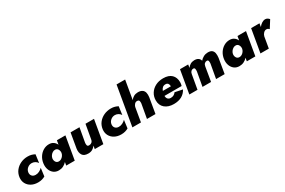

<svg xmlns="http://www.w3.org/2000/svg" viewBox="121 -2045 4920 3320"><g transform="rotate(-30 2580.5 -384.5)"><path d="M215 -230Q208 -184 233 -155Q258 -126 303 -125Q342 -124 378 -142Q414 -160 440 -187L419 -26Q390 -10 355.5 0Q321 10 276 10Q202 10 145.5 -20.5Q89 -51 60 -105Q31 -159 40 -230Q50 -303 92.5 -356.5Q135 -410 199.5 -440Q264 -470 340 -470Q385 -470 418 -460Q451 -450 479 -435L457 -273Q438 -303 407.5 -319.5Q377 -336 344 -336Q295 -336 258.5 -305Q222 -274 215 -230Z M518 -230Q527 -299 562.5 -353.5Q598 -408 651 -439Q704 -470 764 -470Q817 -470 852 -445Q887 -420 906 -379L920 -460H1090L1011 0H841L852 -65Q822 -31 781.5 -11Q741 9 693 9Q633 10 590.5 -22.5Q548 -55 528.5 -109.5Q509 -164 518 -230ZM696 -230Q690 -191 708.5 -159Q727 -127 767 -126Q793 -125 817 -139.5Q841 -154 858 -178Q875 -202 880 -230Q885 -270 866.5 -301.5Q848 -333 811 -334Q784 -335 759.5 -320Q735 -305 718 -281Q701 -257 696 -230Z M1321 -180Q1317 -152 1323 -128.5Q1329 -105 1360 -105Q1391 -105 1413 -123Q1435 -141 1441 -178L1491 -460H1661L1582 0H1411L1421 -63Q1397 -30 1362.5 -9.5Q1328 11 1279 11Q1194 11 1163 -38Q1132 -87 1142 -162L1193 -460H1371Z M1876 -230Q1869 -184 1894 -155Q1919 -126 1964 -125Q2003 -124 2039 -142Q2075 -160 2101 -187L2080 -26Q2051 -10 2016.5 0Q1982 10 1937 10Q1863 10 1806.5 -20.5Q1750 -51 1721 -105Q1692 -159 1701 -230Q1711 -303 1753.5 -356.5Q1796 -410 1860.5 -440Q1925 -470 2001 -470Q2046 -470 2079 -460Q2112 -450 2140 -435L2118 -273Q2099 -303 2068.5 -319.5Q2038 -336 2005 -336Q1956 -336 1919.5 -305Q1883 -274 1876 -230Z M2503 -280Q2506 -308 2500.5 -330Q2495 -352 2463 -355Q2431 -357 2409.5 -333.5Q2388 -310 2381 -282L2333 0H2162L2296 -780H2467L2403 -405Q2426 -438 2461.5 -458Q2497 -478 2545 -479Q2602 -479 2633 -456.5Q2664 -434 2673 -395Q2682 -356 2675 -306L2623 0H2453Z M2988 10Q2878 10 2811.5 -46Q2745 -102 2745 -200Q2745 -277 2783 -338Q2821 -399 2888.5 -434.5Q2956 -470 3045 -470Q3155 -470 3211.5 -415Q3268 -360 3268 -265Q3268 -230 3257 -194H2915Q2915 -154 2936 -131.5Q2957 -109 2994 -109Q3029 -109 3054 -123Q3079 -137 3097 -162L3248 -131Q3173 10 2988 10ZM3028 -360Q2993 -360 2970 -340.5Q2947 -321 2933 -283H3094Q3093 -319 3077.5 -339.5Q3062 -360 3028 -360Z M4054 -298 4004 0H3833L3883 -280Q3886 -307 3881.5 -330.5Q3877 -354 3851 -354Q3824 -354 3804.5 -335Q3785 -316 3780 -281L3733 0H3562L3612 -280Q3615 -307 3610.5 -330.5Q3606 -354 3580 -354Q3554 -354 3535.5 -335.5Q3517 -317 3512 -284L3462 0H3299L3378 -460H3541L3532 -397Q3554 -430 3588 -450Q3622 -470 3668 -471Q3720 -471 3747.5 -450.5Q3775 -430 3783 -395Q3812 -429 3851 -449.5Q3890 -470 3938 -471Q3993 -471 4020 -448Q4047 -425 4053.5 -385.5Q4060 -346 4054 -298Z M4124 -230Q4133 -299 4168.5 -353.5Q4204 -408 4257 -439Q4310 -470 4370 -470Q4423 -470 4458 -445Q4493 -420 4512 -379L4526 -460H4696L4617 0H4447L4458 -65Q4428 -31 4387.5 -11Q4347 9 4299 9Q4239 10 4196.5 -22.5Q4154 -55 4134.5 -109.5Q4115 -164 4124 -230ZM4302 -230Q4296 -191 4314.5 -159Q4333 -127 4373 -126Q4399 -125 4423 -139.5Q4447 -154 4464 -178Q4481 -202 4486 -230Q4491 -270 4472.5 -301.5Q4454 -333 4417 -334Q4390 -335 4365.5 -320Q4341 -305 4324 -281Q4307 -257 4302 -230Z M5069 -284Q5059 -294 5047 -302Q5035 -310 5017 -310Q4985 -311 4959 -285Q4933 -259 4924 -223L4886 0H4719L4798 -460H4965L4954 -392Q4980 -427 5014 -449Q5048 -471 5083 -472Q5108 -472 5128 -459.5Q5148 -447 5161 -430Z"/></g></svg>

Font: Jost* Heavy
Style: Italic
Weight: 800
Italic angle: -10°
Version: Version 3.7